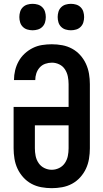

<svg xmlns="http://www.w3.org/2000/svg" viewBox="-20 -974 540 1002"><path d="M250 8Q223 8 195.5 3Q168 -2 144 -15Q120 -28 101.5 -48.5Q83 -69 71.5 -93.5Q60 -118 55.5 -145.5Q51 -173 51 -200V-416H338V-535Q338 -555 334 -575Q330 -595 319 -612Q308 -629 289.5 -638Q271 -647 251 -647Q233 -647 216 -641Q199 -635 187 -621.5Q175 -608 169.5 -591Q164 -574 164 -556H53V-557Q53 -582 59 -607Q65 -632 77.5 -654.5Q90 -677 109 -694.5Q128 -712 151 -723.5Q174 -735 199.5 -739Q225 -743 250 -743Q278 -743 305 -738Q332 -733 356 -720Q380 -707 398.5 -686.5Q417 -666 428.5 -641Q440 -616 444.5 -589Q449 -562 449 -535V-200Q449 -173 444.5 -145.5Q440 -118 428.5 -93.5Q417 -69 398.5 -48.5Q380 -28 356 -15Q332 -2 304.5 3Q277 8 250 8ZM250 -88Q270 -88 288.5 -97Q307 -106 318.5 -123Q330 -140 334 -160Q338 -180 338 -200V-320H162V-200Q162 -180 166 -160Q170 -140 181.5 -123Q193 -106 211.5 -97Q230 -88 250 -88ZM350 -816Q336 -816 322.5 -820Q309 -824 299 -834Q289 -844 285 -857.5Q281 -871 281 -885Q281 -899 285 -912.5Q289 -926 299 -936Q309 -946 322.5 -950Q336 -954 350 -954Q364 -954 377.5 -950Q391 -946 401 -936Q411 -926 415 -912.5Q419 -899 419 -885Q419 -871 415 -857.5Q411 -844 401 -834Q391 -824 377.5 -820Q364 -816 350 -816ZM150 -816Q136 -816 122.5 -820Q109 -824 99 -834Q89 -844 85 -857.5Q81 -871 81 -885Q81 -899 85 -912.5Q89 -926 99 -936Q109 -946 122.5 -950Q136 -954 150 -954Q164 -954 177.5 -950Q191 -946 201 -936Q211 -926 215 -912.5Q219 -899 219 -885Q219 -871 215 -857.5Q211 -844 201 -834Q191 -824 177.5 -820Q164 -816 150 -816Z"/></svg>

Font: Iosevka Algr
Style: Bold
Weight: 700
Monospace: yes
Designer: Belleve Invis
Foundry: Belleve Invis
Version: Version 26.0.2; ttfautohint (v1.8.3)